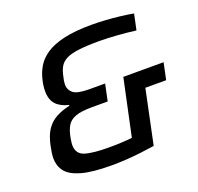

<svg xmlns="http://www.w3.org/2000/svg" viewBox="-123 -830 1003 972"><g transform="rotate(-20 378.5 -344.0)"><path d="M321 8Q214 8 156 -9Q98 -26 75.5 -56Q53 -86 53 -126Q53 -141 55.5 -156.5Q58 -172 61 -188Q72 -243 93.5 -274.5Q115 -306 147 -323Q179 -340 220 -349L221 -353Q176 -364 153 -389Q130 -414 130 -460Q130 -487 137 -517Q145 -554 164 -586.5Q183 -619 219.5 -643.5Q256 -668 316 -682Q376 -696 467 -696Q500 -696 539.5 -693.5Q579 -691 618 -686.5Q657 -682 688 -676L670 -591Q626 -597 570.5 -601Q515 -605 475 -605Q405 -605 362 -599.5Q319 -594 295 -581.5Q271 -569 259.5 -548.5Q248 -528 242 -497Q239 -486 237.5 -476Q236 -466 236 -456Q236 -429 257.5 -411Q279 -393 344 -393H429L410 -303H325Q267 -303 236 -291.5Q205 -280 191 -255.5Q177 -231 170 -192Q166 -167 166 -157Q166 -109 208 -95.5Q250 -82 339 -82Q403 -82 462 -88L527 -393H744L725 -303H613L552 -12Q519 -7 478.5 -2Q438 3 397 5.5Q356 8 321 8Z"/></g></svg>

Font: Saira Medium
Style: Italic
Weight: 500
Italic angle: -12°
Designer: Hector Gatti with collaboration of the Omnibus-Type team
Foundry: Omnibus-Type
Version: Version 1.100; ttfautohint (v1.8.3)